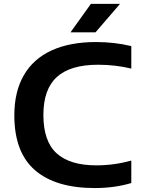

<svg xmlns="http://www.w3.org/2000/svg" viewBox="-20 -968 734 998"><path d="M54.5 -368.5Q54.5 -492 104 -577.2Q153.5 -662.5 248.5 -706Q343.5 -749.5 479.5 -749.5Q574 -749.5 662.5 -728.5V-611.5Q579.5 -631.5 489.5 -631.5Q346 -631.5 275.8 -568Q205.5 -504.5 205.5 -370.5Q205.5 -233.5 274.5 -171Q343.5 -108.5 481 -108.5Q573.5 -108.5 662.5 -133.5V-16.5Q574.5 9.5 472.5 9.5Q269.5 9.5 162 -83.2Q54.5 -176 54.5 -368.5ZM346.5 -800 452.5 -948H604L476.5 -800Z"/></svg>

Font: Encode Sans Expanded SemiBold
Style: Regular
Weight: 600
Width: 7
Designer: Multiple Designers
Foundry: Impallari Type
Version: Version 2.000